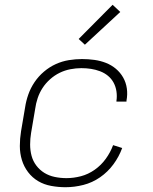

<svg xmlns="http://www.w3.org/2000/svg" viewBox="-20 -775 640 803"><path d="M254 8Q224 8 194 2.5Q164 -3 139.5 -17.5Q115 -32 97.5 -55Q80 -78 71.5 -106Q63 -134 63 -164.5Q63 -195 68 -226L85 -326Q89 -353 98.5 -380Q108 -407 124.5 -431.5Q141 -456 164 -475.5Q187 -495 213.5 -507Q240 -519 268 -523.5Q296 -528 323 -528Q349 -528 374.5 -524.5Q400 -521 423 -512Q446 -503 464.5 -487.5Q483 -472 495 -451Q507 -430 510.5 -405Q514 -380 509 -354V-350H467V-353Q470 -373 467 -393Q464 -413 455 -429.5Q446 -446 431.5 -458Q417 -470 398.5 -477Q380 -484 360.5 -487Q341 -490 320 -490Q298 -490 274.5 -485.5Q251 -481 229.5 -470.5Q208 -460 189.5 -443.5Q171 -427 158 -407Q145 -387 137.5 -364.5Q130 -342 127 -319L110 -219Q106 -195 106 -170.5Q106 -146 112 -123.5Q118 -101 132 -82.5Q146 -64 165.5 -52Q185 -40 209 -35Q233 -30 258 -30Q288 -30 318.5 -38Q349 -46 376 -65Q403 -84 422.5 -111Q442 -138 453 -168L491 -156Q478 -120 454.5 -88Q431 -56 398.5 -33.5Q366 -11 328.5 -1.5Q291 8 254 8ZM335 -588 309 -612 451 -755 483 -725Z"/></svg>

Font: Iosevka Extralight Extended
Style: Italic
Weight: 200
Width: 7
Italic angle: -9°
Monospace: yes
Designer: Belleve Invis
Foundry: Belleve Invis
Version: Version 32.5.0; ttfautohint (v1.8.4)